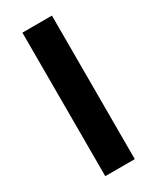

<svg xmlns="http://www.w3.org/2000/svg" viewBox="-182 -755 664 811"><g transform="rotate(-30 150.0 -350.0)"><path d="M78 0V-700H222V0Z"/></g></svg>

Font: Overpass ExtraBold
Style: Regular
Weight: 800
Designer: Delve Withrington, Dave Bailey, Thomas Jockin
Foundry: Delve Fonts LLC
Version: Version 4.000; ttfautohint (v1.8.3)